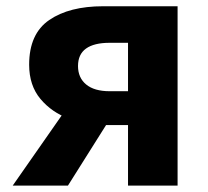

<svg xmlns="http://www.w3.org/2000/svg" viewBox="-20 -582 653 602"><path d="M71.4 -379.2Q71.4 -476 134.3 -519.2Q197.2 -562.4 303.4 -562.4H536.8V0H381.4V-189.8H312.4Q251.8 -189.8 197.1 -209.6Q142.4 -229.4 106.9 -271.7Q71.4 -314 71.4 -379.2ZM381.4 -447.8H323.8Q274.8 -447.8 249.7 -429.7Q224.6 -411.6 224.6 -375Q224.6 -338.2 250.2 -317.1Q275.8 -296 323.8 -296H381.4ZM337.2 -229 193 0H19.8L209.4 -271.6Z"/></svg>

Font: 寒蝉端黑体 Light
Style: Regular
Weight: 300
Designer: ChillDuanSans {Warren2060}; 
Source Han Sans {Ryoko NISHIZUKA 西塚涼子 (kana, bopomofo & ideographs); Paul D. Hunt (Latin, G
Foundry: ChillType&Adobe
Version: Version 1.300;Glyphs 3.3 (3306)